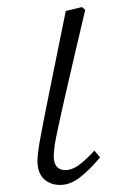

<svg xmlns="http://www.w3.org/2000/svg" viewBox="-20 -511 334 543"><path d="M150 12Q122 12 104 -5Q86 -22 86 -56Q86 -76 93.5 -117.5Q101 -159 119 -248L166 -480L212 -491L221 -483L193 -364Q173 -279 161 -225.5Q149 -172 142.5 -141.5Q136 -111 134 -95.5Q132 -80 132 -70Q132 -30 165 -30Q183 -30 201.5 -43Q220 -56 247 -85L263 -66Q232 -29 205 -8.5Q178 12 150 12Z"/></svg>

Font: Source Serif 4 SmText Light
Style: Italic
Weight: 300
Italic angle: -12°
Designer: Frank Grießhammer
Foundry: Adobe
Version: Version 4.005;hotconv 1.1.0;makeotfexe 2.6.0